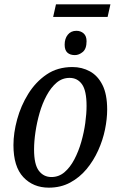

<svg xmlns="http://www.w3.org/2000/svg" viewBox="-20 -855 541 885"><path d="M225 -777 238 -835H489L476 -777ZM325 -601Q303 -601 290.5 -612.5Q278 -624 278 -649Q278 -677 292.5 -695Q307 -713 332 -713Q352 -713 365.5 -701Q379 -689 379 -665Q379 -630 361.5 -615.5Q344 -601 325 -601ZM205 10Q133 10 87.5 -38.5Q42 -87 42 -186Q42 -242 59 -304.5Q76 -367 110 -422Q144 -477 194.5 -511.5Q245 -546 314 -546Q358 -546 394.5 -526Q431 -506 452.5 -463Q474 -420 474 -350Q474 -307 464 -258Q454 -209 432.5 -161.5Q411 -114 379 -75.5Q347 -37 303.5 -13.5Q260 10 205 10ZM217 -39Q251 -39 277 -61Q303 -83 322.5 -120Q342 -157 354.5 -200.5Q367 -244 373 -287.5Q379 -331 379 -367Q379 -437 358 -466.5Q337 -496 301 -496Q267 -496 241 -474Q215 -452 195 -415Q175 -378 162.5 -334.5Q150 -291 143.5 -247Q137 -203 137 -166Q137 -97 159 -68Q181 -39 217 -39Z"/></svg>

Font: Noto Serif Condensed
Style: Italic
Weight: 400
Width: 3
Italic angle: -12°
Designer: Monotype Design Team
Foundry: Monotype Imaging Inc.
Version: Version 2.014; ttfautohint (v1.8.4.7-5d5b)